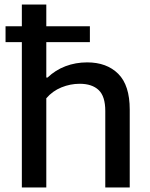

<svg xmlns="http://www.w3.org/2000/svg" viewBox="-20 -828 663 848"><path d="M553 -344V0H445V-338Q445 -402.5 415.8 -430.2Q386.5 -458 332 -458Q290.5 -458 251.2 -442Q212 -426 184.5 -394V0H76.5V-642H4.5V-712H76.5V-808H184.5V-712H377V-642H184.5V-485.5H190Q224.5 -518.5 269.2 -535.5Q314 -552.5 365 -552.5Q451.5 -552.5 502.2 -502Q553 -451.5 553 -344Z"/></svg>

Font: Encode Sans Semi Expanded Medium
Style: Regular
Weight: 500
Width: 6
Designer: Multiple Designers
Foundry: Impallari Type
Version: Version 2.000